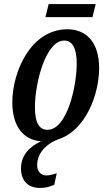

<svg xmlns="http://www.w3.org/2000/svg" viewBox="-20 -691 529 951"><path d="M205 -606H438L454 -671H221ZM249 224 261 167C240 174 225 178 209 178C183 178 164 158 164 127C164 56 227 14 266 0C406 -44 471 -226 471 -353C471 -489 401 -546 314 -546C132 -546 41 -335 41 -184C41 -62 98 2 183 9C125 35 84 80 84 143C84 205 119 240 179 240C204 240 228 234 249 224ZM215 -48C177 -48 153 -79 153 -160C153 -279 206 -490 298 -490C336 -490 360 -457 360 -376C360 -263 312 -48 215 -48Z"/></svg>

Font: Noto Serif Condensed Semi
Style: Italic
Weight: 600
Width: 3
Italic angle: -12°
Designer: Monotype Design Team
Foundry: Monotype Imaging Inc.
Version: Version 1.901